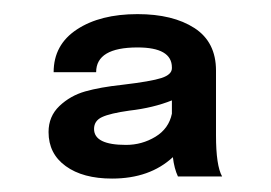

<svg xmlns="http://www.w3.org/2000/svg" viewBox="-20 -763 389 276"><path d="M141.1 -506.3Q99.1 -506.3 74.5 -524.2Q49.8 -542 49.8 -573.2Q49.8 -595.7 65.4 -610.6Q81.1 -625.5 102.5 -631.6Q124 -637.7 155.8 -641.1Q197.3 -646 212.2 -650.9Q227.1 -655.8 227.1 -665V-666Q227.1 -694.8 177.7 -694.8Q118.2 -694.8 118.2 -659.2H57.1Q57.1 -698.7 90.6 -720.7Q124 -742.7 177.7 -742.7Q228.5 -742.7 259.5 -722.7Q290.5 -702.6 290.5 -661.6V-568.4Q290.5 -524.9 299.3 -509.3H235.8Q230.5 -520.5 228.5 -537.1Q195.3 -506.3 141.1 -506.3ZM115.2 -577.6Q115.2 -554.7 161.1 -554.7Q184.1 -554.7 203.4 -566.4Q222.7 -578.1 227.1 -599.6V-618.7Q200.2 -607.9 166 -604Q138.2 -600.1 126.7 -594.7Q115.2 -589.4 115.2 -577.6Z"/></svg>

Font: Epilogue
Style: Bold
Weight: 700
Designer: Tyler Finck
Foundry: Etcetera Type Co
Version: Version 2.112